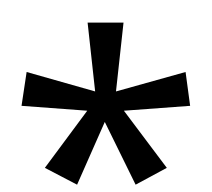

<svg xmlns="http://www.w3.org/2000/svg" viewBox="-20 -914 591 535"><path d="M324.2 -851.1 303.2 -659.2 497.1 -713.4 509.8 -619.1 325.2 -605.5 444.8 -446.3 357.9 -399.4 272 -574.2 194.8 -399.4 105 -446.3 223.1 -605.5 40 -619.1 54.2 -713.4 245.1 -659.2 224.1 -851.1ZM366.7 -765.6ZM361.8 -894Z"/></svg>

Font: Noto Sans Tamil UI
Style: Regular
Weight: 400
Designer: Monotype Design Team
Foundry: Monotype Imaging Inc.
Version: Version 1.07